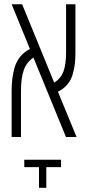

<svg xmlns="http://www.w3.org/2000/svg" viewBox="-20 -650 419 911"><path d="M337.9 -629.9V-401.4Q337.9 -371.6 335.4 -348.9Q333 -326.2 325.2 -298.3Q309.1 -241.7 254.9 -214.8L343.3 0H293L138.7 -376.5Q106.9 -356 93.3 -318.6Q79.6 -281.2 79.6 -220.7V0H35.2V-221.2Q35.2 -278.3 48.8 -328.1Q57.1 -357.4 75.7 -380.6Q94.2 -403.8 122.1 -417.5L35.2 -629.9H85L237.3 -257.8Q268.1 -276.9 280.8 -310.3Q293.5 -343.8 293.5 -401.9V-629.9ZM269.5 143.1H199.7V241.2H165V143.1H95.2V107.9H269.5Z"/></svg>

Font: Open Sans Hebrew Condensed Light
Style: Regular
Weight: 300
Width: 3
Foundry: Ascender Corporation, Yanek Iontef
Version: Version 2.001;PS 002.001;hotconv 1.0.70;makeotf.lib2.5.58329